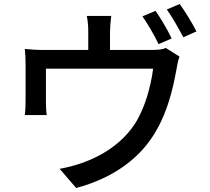

<svg xmlns="http://www.w3.org/2000/svg" viewBox="-20 -875 1040 953"><path d="M808 -828C836 -789 867 -733 890 -690L955 -719C937 -756 899 -818 872 -855ZM832 -684C814 -723 777 -786 752 -821L687 -794C713 -757 749 -695 767 -656ZM526 -627V-713C526 -737 528 -759 532 -796H411C418 -759 418 -737 418 -713V-627H200C163 -627 134 -629 103 -632C106 -609 107 -574 107 -551V-376C107 -353 106 -324 103 -304H212C209 -321 208 -350 208 -369V-534H740C729 -447 699 -336 648 -258C565 -133 421 -63 276 -37L358 58C543 9 682 -92 759 -233C813 -327 839 -438 855 -526C858 -545 864 -577 871 -594L803 -637C788 -630 768 -627 728 -627Z"/></svg>

Font: Spoqa Han Sans Neo Medium
Style: Regular
Weight: 500
Designer: [Spoqa Han Sans Neo] Dong-huui Kim  Younghwa Kang  Yujin Lee  [Noto Sans] Ryoko NISHIZUKA  (kana & ideographs); Paul D. 
Foundry: Spoqa (http://www.spoqa-han-sans.com)
Version: Version 1.000